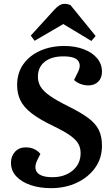

<svg xmlns="http://www.w3.org/2000/svg" viewBox="-20 -964 579 998"><path d="M510 -207Q510 -142 475 -92.5Q440 -43 380 -14.5Q320 14 245 14Q186 14 139 -2Q92 -18 64.5 -47.5Q37 -77 37 -118Q37 -152 58 -175Q79 -198 113 -198Q162 -198 190 -164L174 -132Q154 -91 174 -67Q194 -43 253 -43Q316 -43 357.5 -77.5Q399 -112 399 -168Q399 -197 386 -218.5Q373 -240 342 -261.5Q311 -283 257 -309Q186 -343 145 -374.5Q104 -406 86.5 -441.5Q69 -477 69 -522Q69 -585 101.5 -630.5Q134 -676 189.5 -700.5Q245 -725 314 -725Q371 -725 415.5 -708Q460 -691 485 -661Q510 -631 510 -591Q510 -559 490.5 -539.5Q471 -520 439 -520Q418 -520 397.5 -528Q377 -536 365 -548L385 -589Q403 -624 386.5 -647.5Q370 -671 309 -671Q248 -671 212.5 -643Q177 -615 177 -565Q177 -537 191 -513.5Q205 -490 240 -465.5Q275 -441 338 -410Q402 -378 439.5 -350Q477 -322 493.5 -288.5Q510 -255 510 -207ZM477 -777 455 -751 309 -839 160 -752 140 -779 262 -913Q290 -944 314 -944Q324 -944 331 -942.5Q338 -941 346 -938Z"/></svg>

Font: Literata 36pt SemiBold
Style: Italic
Weight: 600
Italic angle: -2°
Designer: Latin by Veronika Burian and Jose Scaglione. Greek by Irene Vlachou. Cyrillic by Vera Evstafieva
Foundry: TypeTogether
Version: Version 3.002